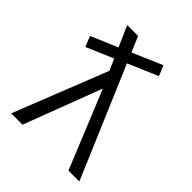

<svg xmlns="http://www.w3.org/2000/svg" viewBox="-204 -850 970 970"><g transform="rotate(45 281.0 -365.0)"><path d="M278 -414 121 0H40L239 -503L212 -564L68 -502L45 -558L188 -619L139 -730H217L252 -647L412 -716L435 -661L275 -592L527 0H449L280 -414Z"/></g></svg>

Font: Mplus 1p
Style: Regular
Weight: 400
Version: Version 1.061